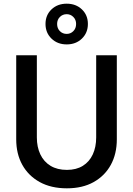

<svg xmlns="http://www.w3.org/2000/svg" viewBox="-20 -1005 722 1042"><path d="M343 17Q257 17 195.5 -17Q134 -51 101 -110.5Q68 -170 68 -249V-705H180V-259Q180 -207 199 -167Q218 -127 254.5 -105Q291 -83 343 -83Q394 -83 429.5 -105Q465 -127 483.5 -167Q502 -207 502 -259V-705H614V-249Q614 -170 581.5 -110.5Q549 -51 488.5 -17Q428 17 343 17ZM342 -764Q292 -764 259.5 -795.5Q227 -827 227 -875Q227 -923 259.5 -954Q292 -985 342 -985Q392 -985 424.5 -954Q457 -923 457 -875Q457 -827 424.5 -795.5Q392 -764 342 -764ZM342 -821Q363 -821 378 -836Q393 -851 393 -875Q393 -898 378 -913Q363 -928 342 -928Q320 -928 305 -913Q290 -898 290 -875Q290 -851 305 -836Q320 -821 342 -821Z"/></svg>

Font: TikTok Sans 24pt Medium
Style: Regular
Weight: 500
Version: Version 4.000